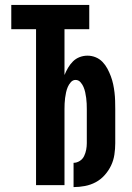

<svg xmlns="http://www.w3.org/2000/svg" viewBox="-20 -755 540 783"><path d="M280 8V-91Q293 -91 305 -98.5Q317 -106 323 -118.5Q329 -131 331.5 -144.5Q334 -158 334 -171V-310Q334 -321 333.5 -332.5Q333 -344 331.5 -355.5Q330 -367 327.5 -378.5Q325 -390 320.5 -400.5Q316 -411 308 -420Q300 -429 288 -429Q277 -429 269 -420Q261 -411 256.5 -400.5Q252 -390 249.5 -378.5Q247 -367 245.5 -355.5Q244 -344 243.5 -332.5Q243 -321 243 -310V0H127V-636H26V-735H344V-636H243V-449Q249 -464 257.5 -478.5Q266 -493 277.5 -504.5Q289 -516 304.5 -522Q320 -528 337 -528Q354 -528 370 -521.5Q386 -515 398 -502.5Q410 -490 418 -475Q426 -460 432 -444Q438 -428 441.5 -411.5Q445 -395 447 -378Q449 -361 449.5 -344Q450 -327 450 -310V-171Q450 -148 446.5 -124.5Q443 -101 433 -80Q423 -59 407 -41Q391 -23 370.5 -12Q350 -1 326.5 3.5Q303 8 280 8Z"/></svg>

Font: Iosevka SS18 Extrabold
Style: Regular
Weight: 800
Monospace: yes
Designer: Belleve Invis
Foundry: Belleve Invis
Version: Version 25.1.1; ttfautohint (v1.8.4)